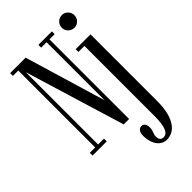

<svg xmlns="http://www.w3.org/2000/svg" viewBox="-289 -815 1153 1153"><g transform="rotate(-45 287.0 -239.0)"><path d="M19.5 0V-23.5H65V-676.5H19.5V-700H151L309.5 -170H305.5V-676.5H259.5V-700H374V-676.5H330V0H284L85.5 -652H90V-23.5H140V0ZM403 249Q377.5 249 358.2 233.5Q339 218 328.5 191.5Q318 165 318 131.5Q318 107.5 327.2 94.8Q336.5 82 352 82Q367.5 82 375 94Q382.5 106 382.5 125Q382.5 137.5 379.2 148Q376 158.5 372.2 168.2Q368.5 178 368.5 188.5Q368.5 203 373.2 211Q378 219 385.2 221.8Q392.5 224.5 399 224.5Q425.5 224.5 438 192Q450.5 159.5 450.5 97.5V-500H399.5V-523.5H525.5V40.5Q525.5 99 515.2 139Q505 179 487.5 203.2Q470 227.5 448.2 238.2Q426.5 249 403 249ZM486 -619.5Q463 -619.5 447.2 -635.2Q431.5 -651 431.5 -673Q431.5 -695.5 447.2 -711.2Q463 -727 486 -727Q507.5 -727 523 -711.2Q538.5 -695.5 538.5 -673Q538.5 -651 523 -635.2Q507.5 -619.5 486 -619.5Z"/></g></svg>

Font: Imbue 48pt
Style: Regular
Weight: 400
Designer: Tyler Finck
Foundry: Etcetera Type Company
Version: Version 1.102